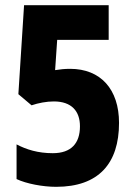

<svg xmlns="http://www.w3.org/2000/svg" viewBox="-20 -710 522 742"><path d="M197 12C361 12 440 -78 440 -235C440 -365 369 -444 251 -444C229 -444 213 -442 193 -439L201 -556H400V-690H73L51 -346L102 -303C128 -312 160 -318 188 -318C257 -318 289 -280 289 -222C289 -157 256 -118 184 -118C127 -118 82 -132 44 -152V-18C82 0 145 12 197 12Z"/></svg>

Font: Noto Sans Kannada ExtraCondensed ExtraBold
Style: Regular
Weight: 800
Width: 2
Designer: Jelle Bosma - Monotype Design Team
Foundry: Monotype Imaging Inc.
Version: Version 2.005